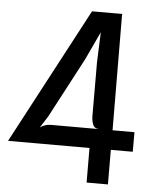

<svg xmlns="http://www.w3.org/2000/svg" viewBox="-56 -771 657 816"><g transform="rotate(5 272.0 -363.5)"><path d="M344 0 343.5 -147.5H-4L303.5 -727H434L432 -724.5L434.5 -231H528V-147.5H434.5L435 0ZM125.5 -216Q135 -223 146.8 -227Q158.5 -231 169.5 -231H378.5Q357 -231 350.5 -248Q344 -265 344 -283.5L343.5 -513.5L348.5 -641.5L292 -521L157.5 -266.5Z"/></g></svg>

Font: Spline Sans
Style: Regular
Weight: 400
Designer: Eben Sorkin, Mirko Velimirovic
Foundry: Sorkin Type
Version: Version 1.001